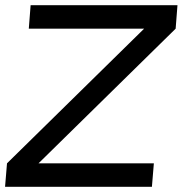

<svg xmlns="http://www.w3.org/2000/svg" viewBox="-50 -720 716 740"><path d="M-30.5 0 -23 -90.5 505.5 -609.5H61L68 -700H634L627 -609.5L98.5 -90.5H543L535.5 0Z"/></svg>

Font: Urbanist Medium
Style: Italic
Weight: 500
Italic angle: -8°
Designer: Corey Hu
Foundry: Corey Hu
Version: Version 1.330; ttfautohint (v1.8.4.7-5d5b)